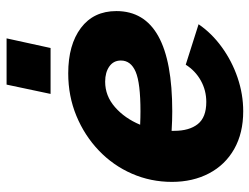

<svg xmlns="http://www.w3.org/2000/svg" viewBox="-110 -658 777 598"><g transform="rotate(-90 279.0 -358.5)"><path d="M232 10Q164 10 114.5 -18Q65 -46 38.5 -96.5Q12 -147 12 -212Q12 -278 37.5 -336.5Q63 -395 109.5 -439.5Q156 -484 217.5 -509.5Q279 -535 350 -535Q439 -535 491.5 -495.5Q544 -456 544 -385Q544 -211 232 -211Q218 -211 202.5 -211.5Q187 -212 171 -213Q171 -209 171 -205Q171 -158 192 -131.5Q213 -105 261 -105Q297 -105 327.5 -122Q358 -139 377 -169L503 -129Q475 -88 431.5 -56.5Q388 -25 336.5 -7.5Q285 10 232 10ZM324 -420Q280 -420 245 -389.5Q210 -359 190 -311Q212 -310 232 -310Q320 -310 355 -325Q390 -340 390 -371Q390 -394 371.5 -407Q353 -420 324 -420ZM286 -590 315 -727H459L429 -590Z"/></g></svg>

Font: Raleway ExtraBold
Style: Italic
Weight: 800
Italic angle: -12°
Designer: Matt McInerney, Pablo Impallari, Rodrigo Fuenzalida
Foundry: Matt McInerney, Pablo Impallari, Rodrigo Fuenzalida
Version: Version 4.026